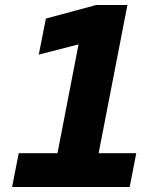

<svg xmlns="http://www.w3.org/2000/svg" viewBox="-20 -750 660 770"><path d="M28.5 0H500L526.5 -135.5H375.5L491 -730H366L164 -675.5L135.5 -531L295 -572L210.5 -135.5H55Z"/></svg>

Font: Monaspace Krypton ExtraBold
Style: Italic
Weight: 800
Italic angle: -11°
Designer: Riley Cran & the Lettermatic Team
Foundry: Lettermatic
Version: Version 1.101 (Monaspace Krypton)